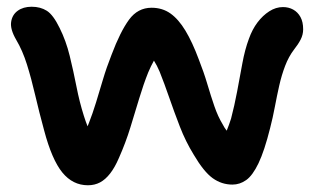

<svg xmlns="http://www.w3.org/2000/svg" viewBox="-20 -535 933 570"><path d="M241 15Q196 15 165 -23Q134 -61 111 -148Q96 -203 84.5 -252.5Q73 -302 60 -343.5Q47 -385 28 -417Q10 -448 13 -469.5Q16 -491 32.5 -503Q49 -515 74 -515Q100 -515 119 -503Q138 -491 157 -452Q176 -414 187 -369Q198 -324 207 -278Q216 -232 229 -191Q234 -175 240 -160Q242 -165 244 -170Q255 -198 265 -230.5Q275 -263 285.5 -298.5Q296 -334 311 -372Q337 -441 363 -476.5Q389 -512 430 -512Q462 -512 486 -495Q510 -478 530.5 -444Q551 -410 570 -359Q585 -321 595.5 -285.5Q606 -250 616.5 -219.5Q627 -189 641 -166Q646 -156 653 -147Q660 -164 666 -183Q676 -221 684 -263.5Q692 -306 699.5 -347Q707 -388 719 -420Q729 -448 744.5 -468.5Q760 -489 779.5 -501.5Q799 -514 820 -514Q837 -514 850.5 -506.5Q864 -499 872 -484.5Q880 -470 880 -448Q880 -432 872.5 -417.5Q865 -403 853 -388Q837 -367 826.5 -339.5Q816 -312 809 -281Q802 -250 796 -218Q790 -186 782 -155Q765 -87 747.5 -50.5Q730 -14 711 -0.5Q692 13 670 13Q638 13 611.5 -6Q585 -25 555 -76Q531 -115 514 -159Q497 -203 482.5 -245Q468 -287 454 -322Q446 -341 437 -355Q428 -339 420 -320Q406 -285 393.5 -243.5Q381 -202 367 -156.5Q353 -111 333 -66Q321 -38 307 -20Q293 -2 277 6.5Q261 15 241 15Z"/></svg>

Font: Shantell Sans Light SemiBold
Style: Regular
Weight: 600
Version: Version 1.008;[ac192a2d6]